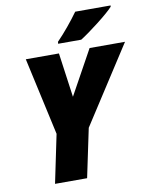

<svg xmlns="http://www.w3.org/2000/svg" viewBox="-99 -1000 846 1073"><g transform="rotate(-10 324.0 -464.0)"><path d="M279 -779 278 -768H409C458 -798 574 -887 603 -921L604 -928H403C368 -879 321 -822 279 -779ZM125 0H307L365 -276L648 -714H447L308 -462L273 -714H85L182 -274Z"/></g></svg>

Font: Noto Sans SemiCondensed Black
Style: Italic
Weight: 900
Width: 4
Italic angle: -12°
Designer: Monotype Design Team
Foundry: Monotype Imaging Inc.
Version: Version 2.013